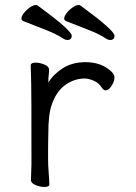

<svg xmlns="http://www.w3.org/2000/svg" viewBox="-20 -733 540 763"><path d="M156 10Q140 10 121.5 2.5Q103 -5 103 -18L105 -81Q105 -378 104 -398Q102 -454 102 -474Q103 -484 122 -484Q138 -484 156.5 -476.5Q175 -469 175 -456Q175 -446 173.5 -434Q172 -422 172 -405Q193 -439 230.5 -462.5Q268 -486 320 -486Q380 -486 419 -452Q435 -438 435 -426Q435 -410 423.5 -392Q412 -374 399 -374Q392 -374 385 -384Q374 -403 353 -412Q332 -421 317 -421Q275 -421 239 -395Q203 -369 185 -315Q172 -278 172 -201Q171 -163 171 -106Q171 -75 173.5 -46Q176 -17 176 0Q176 10 156 10ZM247 -574Q242 -574 234 -578Q204 -598 161 -614.5Q118 -631 73 -649Q65 -653 65 -659Q65 -668 74.5 -680.5Q84 -693 98 -703Q112 -713 122 -713Q128 -713 130 -711Q265 -612 265 -591Q265 -574 247 -574ZM417 -574Q412 -574 404 -578Q374 -598 331 -614.5Q288 -631 243 -649Q235 -653 235 -659Q235 -668 244.5 -680.5Q254 -693 268 -703Q282 -713 292 -713Q298 -713 300 -711Q435 -612 435 -591Q435 -574 417 -574Z"/></svg>

Font: LXGW WenKai Mono Lite
Style: Regular
Weight: 400
Monospace: yes
Designer: LXGW / Fontworks Inc.
Foundry: LXGW / Fontworks Inc.
Version: Version 1.520; June 14, 2025